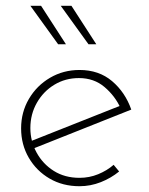

<svg xmlns="http://www.w3.org/2000/svg" viewBox="-20 -637 517 664"><path d="M255 7Q197 7 151.5 -19.5Q106 -46 79.5 -91.5Q53 -137 53 -193Q53 -249 80 -295Q107 -341 153 -368Q199 -395 255 -395Q322 -395 367.5 -356.5Q413 -318 434 -258L92 -122L82 -147L405 -275L397 -263Q378 -305 341.5 -336Q305 -367 253 -367Q206 -367 168 -344Q130 -321 107.5 -281.5Q85 -242 85 -194Q85 -149 106.5 -109.5Q128 -70 166 -46Q204 -22 255 -22Q289 -22 319.5 -34.5Q350 -47 373 -67L392 -44Q364 -21 328.5 -7Q293 7 255 7ZM85 -617H122L208 -484H181ZM190 -617H227L313 -484H286Z"/></svg>

Font: Josefin Sans Thin ExtraLight
Style: Regular
Weight: 250
Version: Version 2.001